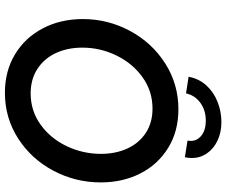

<svg xmlns="http://www.w3.org/2000/svg" viewBox="-92 -856 955 811"><g transform="rotate(90 385.5 -450.5)"><path d="M60.5 -322.8Q60.5 -429.2 110.6 -522.2Q160.6 -615.2 248 -670.9Q335.4 -726.6 441.4 -726.6Q534.2 -726.6 604.2 -683.6Q674.3 -640.6 712.4 -566.2Q750.5 -491.7 750.5 -398.9Q750.5 -291.5 700.9 -198.2Q651.4 -105 564.5 -49.3Q477.5 6.3 372.1 6.3Q280.3 6.3 209.5 -36.4Q138.7 -79.1 99.6 -154.1Q60.5 -229 60.5 -322.8ZM629.9 -399.4Q629.9 -461.9 607.2 -511.2Q584.5 -560.5 541.3 -588.9Q498 -617.2 438.5 -617.2Q365.2 -617.2 306.4 -575.2Q247.6 -533.2 214.4 -464.8Q181.2 -396.5 181.2 -320.8Q181.2 -258.3 204.3 -208.7Q227.5 -159.2 271.2 -130.9Q314.9 -102.5 374.5 -102.5Q448.2 -102.5 506.6 -144.5Q564.9 -186.5 597.4 -254.9Q629.9 -323.2 629.9 -399.4ZM575.2 -778.8Q575.2 -806.2 552 -824.2Q528.8 -842.3 490.2 -842.3Q445.8 -842.3 414.3 -819.3Q382.8 -796.4 374.5 -758.8L304.2 -769.5Q312.5 -814 341.3 -845.2Q370.1 -876.5 411.1 -892.3Q452.1 -908.2 495.6 -908.2Q539.1 -908.2 573.7 -891.8Q608.4 -875.5 627.9 -846.9Q647.5 -818.4 647.5 -783.2Q647.5 -767.6 644 -753.9L573.7 -765.1Q575.2 -772 575.2 -778.8Z"/></g></svg>

Font: Reddit Sans Fudge SmBold Italic
Style: Regular
Weight: 600
Italic angle: -11.25°
Designer: Stephen Hutchings
Version: Version 1.013